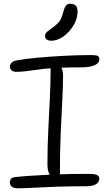

<svg xmlns="http://www.w3.org/2000/svg" viewBox="-20 -1001 587 1032"><path d="M67 -615Q53 -615 43 -622.5Q33 -630 33 -643Q33 -652 41 -662.5Q49 -673 72 -677Q117 -685 183 -691Q249 -697 324 -701Q399 -705 471 -705Q496 -705 505 -700.5Q514 -696 514 -683Q514 -662 489 -650.5Q464 -639 417 -639Q356 -639 310 -637Q319 -619 319 -595Q319 -546 315 -467.5Q311 -389 306.5 -288Q302 -187 302 -69Q302 -66 302 -64Q339 -65 378 -66Q422 -66 468 -66Q487 -66 496.5 -62.5Q506 -59 510 -53.5Q514 -48 514 -40Q514 -24 497.5 -12Q481 0 443 0Q359 0 287 2.5Q215 5 161 8Q107 11 76 11Q54 11 43.5 2.5Q33 -6 33 -20Q33 -32 39.5 -40Q46 -48 62 -49Q96 -53 132.5 -55.5Q169 -58 209 -60Q227 -61 247 -62Q235 -83 235 -117Q235 -211 239.5 -301.5Q244 -392 248 -474.5Q252 -557 252 -624Q252 -629 252 -634Q232 -632 216 -631Q183 -627 158.5 -623.5Q134 -620 113 -617.5Q92 -615 67 -615ZM256 -782Q240 -782 231 -789Q222 -796 222 -807Q222 -821 233.5 -830.5Q245 -840 266 -855Q293 -875 303 -891.5Q313 -908 320 -936Q327 -963 335.5 -972Q344 -981 356 -981Q378 -981 387.5 -970.5Q397 -960 397 -940Q397 -901 375 -864.5Q353 -828 320.5 -805Q288 -782 256 -782Z"/></svg>

Font: Shantell Sans Light Light
Style: Regular
Weight: 300
Version: Version 1.008;[ac192a2d6]